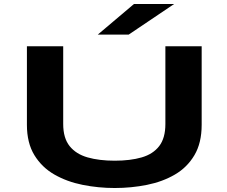

<svg xmlns="http://www.w3.org/2000/svg" viewBox="-20 -932 1140 963"><path d="M555.5 11Q473 11 394.5 -4.8Q316 -20.5 253 -56.5Q190 -92.5 152.5 -153.8Q115 -215 115 -306V-700H297V-310Q297 -239.5 329.2 -199.2Q361.5 -159 419.5 -142.5Q477.5 -126 555.5 -126Q633.5 -126 690.5 -142.5Q747.5 -159 778.5 -199.2Q809.5 -239.5 809.5 -310V-700H991.5V-306Q991.5 -215 955.2 -153.8Q919 -92.5 857.2 -56.5Q795.5 -20.5 717.2 -4.8Q639 11 555.5 11ZM625.5 -758.5H470.5L652 -912H853.5Z"/></svg>

Font: Trispace Expanded
Style: Bold
Weight: 700
Width: 7
Designer: Tyler Finck
Foundry: Etcetera Type Company
Version: Version 1.210; ttfautohint (v1.8.3)